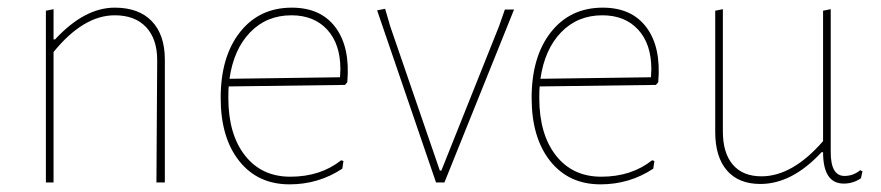

<svg xmlns="http://www.w3.org/2000/svg" viewBox="-20 -477 2304 502"><path d="M120 -453V-374H124Q201 -457 280 -457Q343 -457 377 -421.5Q411 -386 411 -321V0H389L391 -320Q391 -375 362 -406Q333 -437 280 -437Q198 -437 120 -341V0H100V-449Z M737 5Q654 5 605.5 -56Q557 -117 557 -221Q557 -329 607.5 -393Q658 -457 743 -457Q819 -457 857.5 -405Q896 -353 888 -262L882 -255L578 -251Q577 -242 577 -221Q577 -126 620.5 -70.5Q664 -15 739 -15Q818 -15 872 -58L878 -56L875 -36Q813 5 737 5ZM742 -437Q677 -437 634 -392.5Q591 -348 580 -271L869 -275L870 -296Q870 -362 835.5 -399.5Q801 -437 742 -437Z M987 -454 1000 -409 1130 -31H1134L1285 -409L1300 -452H1324L1142 0H1120L966 -450Z M1550 5Q1467 5 1418.5 -56Q1370 -117 1370 -221Q1370 -329 1420.5 -393Q1471 -457 1556 -457Q1632 -457 1670.5 -405Q1709 -353 1701 -262L1695 -255L1391 -251Q1390 -242 1390 -221Q1390 -126 1433.5 -70.5Q1477 -15 1552 -15Q1631 -15 1685 -58L1691 -56L1688 -36Q1626 5 1550 5ZM1555 -437Q1490 -437 1447 -392.5Q1404 -348 1393 -271L1682 -275L1683 -296Q1683 -362 1648.5 -399.5Q1614 -437 1555 -437Z M1968 4Q1911 4 1880.5 -31.5Q1850 -67 1850 -132V-449L1870 -453V-133Q1870 -77 1896 -46.5Q1922 -16 1971 -16Q2052 -16 2132 -108V-449L2152 -453V-79Q2152 -17 2188 -17Q2211 -17 2229 -32L2235 -29L2231 -11Q2211 3 2186 3Q2132 3 2132 -79H2128Q2051 4 1968 4Z"/></svg>

Font: Alegreya Sans Thin
Style: Regular
Weight: 100
Designer: Juan Pablo del Peral
Foundry: Huerta Tipografica
Version: Version 2.007